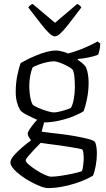

<svg xmlns="http://www.w3.org/2000/svg" viewBox="-20 -757 539 977"><path d="M225 200Q209 200 185.5 191Q162 182 135.5 167.5Q109 153 85.5 135.5Q62 118 47.5 100.5Q33 83 33 70Q33 55 50 35Q67 15 91.5 -6Q116 -27 138 -43Q133 -49 127 -59Q121 -69 121 -77Q121 -85 132.5 -102Q144 -119 158.5 -136Q173 -153 183 -160L209 -152L192 -87Q202 -85 229.5 -82Q257 -79 293.5 -74.5Q330 -70 366 -63.5Q402 -57 429 -50Q456 -43 464 -34Q469 -21 471 -6.5Q473 8 473 24Q473 55 467 87Q461 119 453 137Q440 145 416 156Q392 167 360.5 177Q329 187 293.5 193.5Q258 200 225 200ZM241 142Q260 142 290 137.5Q320 133 350 126.5Q380 120 397 114Q401 104 403.5 82.5Q406 61 406 47Q406 35 404.5 22.5Q403 10 399 4Q397 2 376.5 -2Q356 -6 327 -10.5Q298 -15 268 -19Q238 -23 215.5 -26Q193 -29 187 -30Q171 -14 153 5Q135 24 123 38.5Q111 53 111 59Q111 67 126.5 80.5Q142 94 164.5 108.5Q187 123 208 132.5Q229 142 241 142ZM201 -134Q171 -146 150 -156Q129 -166 115.5 -173Q102 -180 94 -186Q86 -192 82 -198Q73 -213 66.5 -236Q60 -259 60 -288Q60 -335 68.5 -375Q77 -415 85 -436Q95 -442 115.5 -452.5Q136 -463 162 -474Q188 -485 215.5 -492.5Q243 -500 266 -500Q279 -500 299 -494.5Q319 -489 326 -485Q352 -491 381 -502Q410 -513 435.5 -525Q461 -537 476 -546L490 -536Q490 -519 486.5 -503Q483 -487 479 -478Q457 -470 430 -464.5Q403 -459 376 -457V-452Q386 -446 396 -438Q406 -430 417 -416Q424 -400 427.5 -379Q431 -358 431 -337Q431 -297 423.5 -258Q416 -219 406 -192Q393 -182 360 -168Q327 -154 285 -144Q243 -134 201 -134ZM255 -185Q266 -185 284.5 -189.5Q303 -194 319.5 -199.5Q336 -205 341 -208Q350 -224 355.5 -253Q361 -282 361 -312Q361 -343 358.5 -367.5Q356 -392 349 -403Q343 -410 324.5 -420Q306 -430 286 -437.5Q266 -445 253 -445Q238 -445 216.5 -440Q195 -435 175 -427.5Q155 -420 146 -414Q139 -398 134 -372.5Q129 -347 129 -321Q129 -299 131.5 -279Q134 -259 138 -245Q142 -231 146 -225Q151 -219 172 -209.5Q193 -200 217 -192.5Q241 -185 255 -185ZM259 -572Q247 -572 230.5 -587.5Q214 -603 188.5 -635.5Q163 -668 124 -719Q126 -722 131.5 -728Q137 -734 146 -737L260 -641L373 -737Q382 -733 387 -728Q392 -723 394 -719Q354 -666 328.5 -633.5Q303 -601 287 -586.5Q271 -572 259 -572Z"/></svg>

Font: Texturina Medium 12pt ExtraLight
Style: Regular
Weight: 250
Version: Version 1.002